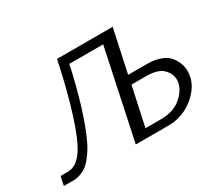

<svg xmlns="http://www.w3.org/2000/svg" viewBox="-131 -934 1300 1174"><g transform="rotate(-30 518.5 -347.0)"><path d="M19 0 32.2 -63H68.8Q69.8 -63 78.4 -63Q86.9 -63 88.4 -63.5Q89.8 -64 98.4 -64.5Q106.9 -64.9 109.9 -66.4Q112.8 -67.9 121.3 -70.6Q129.9 -73.2 134.5 -76.2Q139.2 -79.1 146.5 -84Q153.8 -88.9 159.9 -95Q166 -101.1 173.6 -109.1Q181.2 -117.2 188 -127Q234.9 -192.9 283.9 -349.9Q333 -506.8 371.1 -693.8H764.2L699.2 -392.1H831.1Q889.2 -392.1 930.2 -375.5Q971.2 -358.9 990.5 -332Q1009.8 -305.2 1017.8 -280.5Q1025.9 -255.9 1025.9 -231Q1025.9 -147 956.1 -80.6Q886.2 -14.2 793.9 -2Q777.8 0 744.1 0H526.9L660.2 -629.9H420.9Q405.8 -550.8 369.4 -420.4Q333 -290 289.1 -189Q266.1 -134.8 239.5 -96.9Q212.9 -59.1 192.4 -41Q171.9 -22.9 147 -12.9Q122.1 -2.9 110.1 -1.5Q98.1 0 79.1 0ZM627.9 -56.2H735.8Q831.1 -56.2 887 -108.6Q942.9 -161.1 942.9 -217.8Q942.9 -260.7 908 -295.4Q873 -330.1 790 -330.1H687Z"/></g></svg>

Font: CMU Sans Serif
Style: Oblique
Weight: 500
Italic angle: -12°
Version: Version 0.7.0